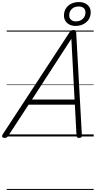

<svg xmlns="http://www.w3.org/2000/svg" viewBox="-65 -1327 931 1867"><path d="M-21 14Q-37 14 -42.5 5Q-48 -4 -39 -20L612 -1014Q620 -1026 628 -1030.5Q636 -1035 650 -1035Q663 -1035 669 -1029.5Q675 -1024 676 -1008L731 -14Q733 0 726.5 7Q720 14 704 14Q690 14 685 8.5Q680 3 679 -10L663 -309H213L17 -9Q7 5 0 9.5Q-7 14 -21 14ZM246 -359H660L629 -950ZM669 -1075Q638 -1075 612.5 -1087Q587 -1099 572 -1122Q557 -1145 557 -1177Q557 -1214 575 -1243.5Q593 -1273 626 -1290Q659 -1307 703 -1307Q734 -1307 760 -1295.5Q786 -1284 801.5 -1262Q817 -1240 817 -1207Q817 -1169 798.5 -1139.5Q780 -1110 746.5 -1092.5Q713 -1075 669 -1075ZM670 -1119Q715 -1119 740.5 -1144Q766 -1169 766 -1206Q766 -1236 747 -1250Q728 -1264 702 -1264Q657 -1264 632.5 -1239Q608 -1214 608 -1178Q608 -1149 627 -1134Q646 -1119 670 -1119ZM0 510H846V520H0ZM0 -20H846V0H0ZM0 -505H846V-500H0ZM0 -1030H846V-1020H0Z"/></svg>

Font: Playwrite CO Guides
Style: Regular
Weight: 400
Designer: Veronika Burian, José Scaglione
Foundry: TypeTogether
Version: Version 1.003